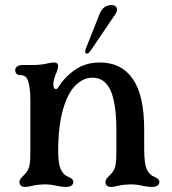

<svg xmlns="http://www.w3.org/2000/svg" viewBox="-20 -729 680 759"><path d="M57 -10Q57 -16 61 -22Q65 -28 71 -33Q81 -43 86 -50Q95 -63 97.5 -80.5Q100 -98 100 -130V-332Q100 -385 90 -412Q86 -422 79 -427Q72 -432 60 -432Q51 -432 45.5 -437.5Q40 -443 40 -452Q40 -460 47.5 -466Q55 -472 70 -472H108Q143 -472 171 -479Q183 -482 193 -482Q210 -482 210 -467Q210 -461 204 -444Q202 -438 199 -432Q191 -411 191 -395Q191 -377 201 -377Q206 -377 209 -382Q235 -424 276.5 -453Q318 -482 375 -482Q460 -482 505 -417Q550 -352 550 -217V-140Q550 -83 560 -60Q570 -38 590 -30Q610 -22 610 -10Q610 -1 602.5 4.5Q595 10 580 10Q566 10 546 6Q522 0 499 0Q469 0 445 6Q429 10 420 10Q397 10 397 -10Q397 -16 401 -22Q405 -28 411 -33Q421 -43 426 -50Q435 -63 437.5 -80.5Q440 -98 440 -130V-217Q440 -319 417.5 -370.5Q395 -422 345 -422Q310 -422 279 -392Q248 -362 229 -296Q210 -230 210 -130Q210 -83 220 -60Q230 -38 250 -30Q270 -22 270 -10Q270 -1 262.5 4.5Q255 10 240 10Q226 10 206 6Q182 0 159 0Q129 0 105 6Q89 10 80 10Q57 10 57 -10ZM319 -536 373 -672Q381 -692 393 -700.5Q405 -709 421 -709Q436 -709 441 -698.5Q446 -688 436 -673L337 -527Q330 -517 323 -517Q318 -517 317 -522.5Q316 -528 319 -536Z"/></svg>

Font: Raigarh
Style: Regular
Weight: 400
Designer: jaikishan Patel
Foundry: MagicType
Version: Version 1.000;FEAKit 1.0